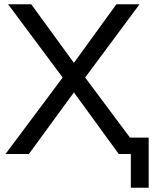

<svg xmlns="http://www.w3.org/2000/svg" viewBox="-20 -725 726 904"><path d="M6 0 275 -360 18 -705H127L328 -429L528 -705H637L381 -360L592 -77H680V159H596V0H539L328 -290L116 0Z"/></svg>

Font: Nunito Sans Medium
Style: Regular
Weight: 500
Designer: Vernon Adams
Foundry: Vernon Adams
Version: Version 3.101; ttfautohint (v1.8.4.7-5d5b);gftools[0.9.27]